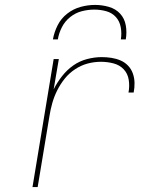

<svg xmlns="http://www.w3.org/2000/svg" viewBox="-20 -760 640 780"><path d="M112 0 198 -520H219L198 -397Q212 -425 232 -450.5Q252 -476 277.5 -494Q303 -512 333.5 -520Q364 -528 393 -528Q413 -528 432.5 -525Q452 -522 469.5 -514.5Q487 -507 500 -493.5Q513 -480 519.5 -462Q526 -444 526.5 -424Q527 -404 523 -384H502Q507 -410 503 -435.5Q499 -461 482.5 -478.5Q466 -496 441 -502.5Q416 -509 390 -509Q363 -509 336.5 -502Q310 -495 285.5 -479Q261 -463 243 -440.5Q225 -418 212.5 -393Q200 -368 192.5 -341.5Q185 -315 181 -289L133 0ZM195 -600Q200 -629 214 -657Q228 -685 253 -704.5Q278 -724 307.5 -732Q337 -740 366 -740Q395 -740 422.5 -732Q450 -724 468 -704.5Q486 -685 491 -657Q496 -629 491 -600H471Q475 -625 470.5 -649.5Q466 -674 450.5 -691Q435 -708 411.5 -714.5Q388 -721 363 -721Q338 -721 312.5 -714.5Q287 -708 265.5 -691Q244 -674 231.5 -649.5Q219 -625 215 -600Z"/></svg>

Font: Iosevka Thin Extended Oblique
Style: Regular
Weight: 100
Width: 7
Italic angle: -9°
Monospace: yes
Designer: Belleve Invis
Foundry: Belleve Invis
Version: Version 32.5.0; ttfautohint (v1.8.4)